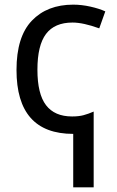

<svg xmlns="http://www.w3.org/2000/svg" viewBox="-20 -566 505 826"><path d="M433 -517 407 -444Q338 -469 292 -469Q215 -469 178 -420Q141 -371 141 -266Q141 -162 178 -113.5Q215 -65 290 -65Q319 -65 339.5 -70.5Q360 -76 383 -86V240H295V10Q51 10 51 -265Q51 -408 117 -477Q183 -546 295 -546Q331 -546 369 -537.5Q407 -529 433 -517Z"/></svg>

Font: Noto Sans Display
Style: Regular
Weight: 400
Designer: Monotype Design team
Foundry: Monotype Imaging Inc.
Version: Version 1.000